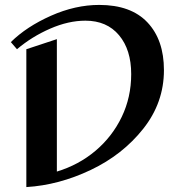

<svg xmlns="http://www.w3.org/2000/svg" viewBox="-20 -747 719 780"><path d="M646 -462Q646 -330 562 -224Q478 -118 348.5 -56.5Q219 5 87 13V-547L211 -588V-50Q300 -77 368 -134.5Q436 -192 474.5 -272Q513 -352 513 -446Q513 -545 463.5 -604Q414 -663 327 -663Q258 -663 183.5 -630.5Q109 -598 49 -547L24 -576Q88 -639 187 -683Q286 -727 383 -727Q512 -727 579 -656Q646 -585 646 -462Z"/></svg>

Font: Amita
Style: Bold
Weight: 700
Designer: Eduardo Rodriguez Tunni, Modular Infotech, Brian J. Bonislawsky
Foundry: Eduardo Rodriguez Tunni, Modular Infotech, Brian J. Bonislawsky
Version: Version 1.003